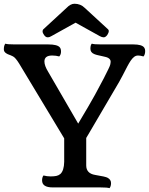

<svg xmlns="http://www.w3.org/2000/svg" viewBox="-25 -981 780 1005"><path d="M0 0ZM251 0Q195.3 0 195.3 -36.6Q195.3 -53.2 202.6 -62.5Q221.2 -57.6 239.5 -57.6Q257.8 -57.6 269.8 -60.1Q281.7 -62.5 291 -70.3Q310.1 -87.9 311 -133.8V-256.8L75.7 -647.5Q56.2 -679.2 43 -685.8Q29.8 -692.4 22.2 -694.8Q14.6 -697.3 8.8 -701.2Q-4.9 -709 -4.9 -722.7Q-4.9 -742.7 2.9 -752.4Q14.2 -748.5 51.3 -748.5H227.5Q275.4 -748.5 288.1 -732.9Q294.4 -725.6 294.4 -710.7Q294.4 -695.8 285.2 -685.5Q268.6 -690.4 248 -690.4Q207.5 -690.4 207.5 -659.2Q207.5 -636.7 227.5 -604.5L384.3 -334Q444.3 -434.1 471.7 -483.9L517.6 -569.8Q549.3 -631.3 551.8 -641.8Q554.2 -652.3 554.2 -658.7Q554.2 -665 550.5 -669.9Q546.9 -674.8 541 -678Q535.2 -681.2 527.8 -682.9Q520.5 -684.6 510.3 -687Q500 -689.5 488.3 -691.9Q476.6 -694.3 467.8 -698.2Q448.2 -706.5 448.2 -725.8Q448.2 -745.1 455.6 -752.4Q466.8 -748.5 503.9 -748.5H672.9Q717.3 -748.5 729.5 -732.4Q734.9 -725.1 734.9 -714.8Q734.9 -695.3 726.1 -685.5Q709.5 -690.4 697.8 -690.4Q686 -690.4 676.8 -683.1Q667.5 -675.8 658.9 -663.1Q650.4 -650.4 641.6 -633.8Q614.3 -580.1 598.6 -552.2Q443.4 -288.6 438.5 -279.3L426.3 -258.8V-115.2Q426.3 -73.2 472.7 -65.4Q528.3 -56.6 538.6 -50.3Q556.2 -40.5 556.2 -22.5Q556.2 -5.9 548.3 3.9Q537.1 0 500 0ZM205.6 -797.9Q197.8 -809.6 197.8 -814.5Q197.8 -823.7 201.2 -827.1L323.2 -939.5Q344.2 -961.4 364.7 -961.4Q397 -961.4 418.9 -939.5L541 -827.1Q544.4 -823.7 544.4 -818.8Q544.4 -814 542.2 -808.6Q540 -803.2 536.6 -797.9Q527.3 -785.6 517.8 -785.6Q508.3 -785.6 497.1 -792L370.6 -862.3Q254.9 -798.3 244.1 -792Q233.4 -785.6 225.8 -785.6Q218.3 -785.6 213.6 -789.3Q209 -793 205.6 -797.9Z"/></svg>

Font: Quando
Style: Regular
Weight: 400
Version: Version 1.002